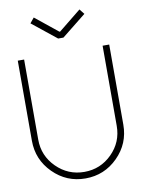

<svg xmlns="http://www.w3.org/2000/svg" viewBox="-97 -959 765 1034"><g transform="rotate(-10 285.5 -442.0)"><path d="M288.1 -793.9 411.1 -893.1 433.1 -865.2 299.8 -758.8H271L138.2 -865.2L161.1 -893.1L284.2 -793.9ZM536.1 -241.2Q536.1 -137.7 462.9 -64.5Q389.6 8.8 286.1 8.8Q182.6 8.8 109.4 -64.5Q36.1 -137.7 36.1 -241.2V-679.2H70.8V-241.2Q70.8 -152.8 134 -89.8Q197.3 -26.9 286.1 -26.9Q374.5 -26.9 437.3 -89.6Q500 -152.3 500 -241.2V-679.2H536.1Z"/></g></svg>

Font: RawengulkSans
Style: Regular
Weight: 500
Designer: gluk (gluksza@wp.pl)
Foundry: gluk (gluksza@wp.pl)
Version: Version 0.94